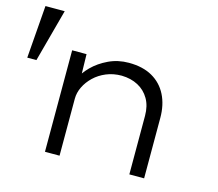

<svg xmlns="http://www.w3.org/2000/svg" viewBox="-101 -827 1083 954"><g transform="rotate(15 440.5 -350.0)"><path d="M-1 -429 20 -700H119L46 -429ZM205 0V-522H279L282 -387L260 -386Q276 -423 309.5 -456.5Q343 -490 390.5 -512.5Q438 -535 494 -535Q566 -535 615 -507Q664 -479 689.5 -428.5Q715 -378 715 -311V0H639V-301Q639 -352 618 -388Q597 -424 560.5 -443.5Q524 -463 476 -464Q433 -464 397 -449Q361 -434 335 -409Q309 -384 294.5 -354Q280 -324 280 -293V0H243Q230 0 220.5 0Q211 0 205 0Z"/></g></svg>

Font: Lexend Mega Light
Style: Regular
Weight: 300
Version: Version 1.007